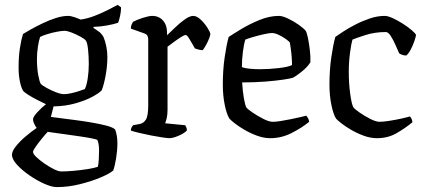

<svg xmlns="http://www.w3.org/2000/svg" viewBox="-20 -565 1734 785"><path d="M200 -130H199L188 -87Q196 -86 222.5 -82.5Q249 -79 284.5 -74.5Q320 -70 355 -64Q390 -58 416.5 -51Q443 -44 451 -35Q460 -10 460 20Q460 49 455 80.5Q450 112 443 132Q430 144 392.5 160Q355 176 307 188Q259 200 212 200Q192 200 161.5 186.5Q131 173 100.5 152Q70 131 49.5 108.5Q29 86 29 68Q29 53 45 33Q61 13 84.5 -7Q108 -27 130 -42Q125 -48 120 -58.5Q115 -69 115 -77Q115 -87 133 -106.5Q151 -126 168 -139Q151 -147 130.5 -157.5Q110 -168 94.5 -178Q79 -188 75 -193Q67 -205 61.5 -231Q56 -257 56 -288Q56 -334 61.5 -369Q67 -404 74 -426Q85 -433 106.5 -445Q128 -457 155 -470Q182 -483 209 -491.5Q236 -500 258 -500Q270 -500 287 -494Q304 -488 310 -485Q338 -489 367.5 -500.5Q397 -512 421.5 -524.5Q446 -537 461 -545L475 -535Q475 -518 471 -500Q467 -482 463 -472Q446 -466 418 -461Q390 -456 362 -455V-451Q373 -444 384 -436Q395 -428 403 -414Q410 -398 414.5 -376Q419 -354 419 -333Q419 -295 412 -257Q405 -219 396 -196Q385 -184 357 -169Q329 -154 288.5 -142.5Q248 -131 200 -130ZM242 -180Q254 -180 272 -184Q290 -188 306 -193.5Q322 -199 327 -201Q334 -215 338.5 -243.5Q343 -272 343 -303Q343 -335 340 -363Q337 -391 331 -399Q327 -405 310 -414.5Q293 -424 274 -431.5Q255 -439 244 -439Q232 -439 211.5 -435Q191 -431 172 -425Q153 -419 144 -414Q139 -400 135 -374Q131 -348 131 -324Q131 -286 136.5 -257Q142 -228 147 -222Q152 -216 170 -206Q188 -196 208.5 -188Q229 -180 242 -180ZM231 136Q250 136 279.5 133.5Q309 131 337 126.5Q365 122 380 117Q383 107 384 84.5Q385 62 385 49Q385 23 378 7Q376 5 356.5 1Q337 -3 309.5 -7Q282 -11 253.5 -15Q225 -19 203 -22Q181 -25 175 -26Q162 -12 148 5.5Q134 23 124.5 37Q115 51 115 56Q115 64 128.5 77Q142 90 161.5 103.5Q181 117 200 126.5Q219 136 231 136Z M673 0Q666 0 645 -3Q624 -6 598.5 -11Q573 -16 550 -21.5Q527 -27 515 -31Q515 -39 518.5 -45Q522 -51 524 -53L551 -58Q567 -61 576.5 -76Q586 -91 586 -135V-405Q586 -423 571 -428L515 -448Q515 -458 518.5 -465.5Q522 -473 524 -476Q539 -484 564 -492Q589 -500 602 -500Q630 -500 646.5 -481Q663 -462 663 -432V-421Q677 -434 696.5 -453Q716 -472 736 -486Q756 -500 770 -500Q785 -500 801.5 -484Q818 -468 829 -450Q840 -432 840 -426Q840 -421 835.5 -409Q831 -397 823.5 -383Q816 -369 809 -360Q800 -360 791 -362.5Q782 -365 777 -367Q766 -386 755.5 -404Q745 -422 739 -422Q733 -422 717 -411.5Q701 -401 685 -389Q669 -377 665 -374V-117Q665 -96 661.5 -81.5Q658 -67 655 -61L737 -53Q739 -50 741.5 -45Q744 -40 744 -32Q739 -25 725.5 -17.5Q712 -10 697.5 -5Q683 0 673 0Z M1085 0Q1059 0 1031.5 -10Q1004 -20 980 -34Q956 -48 939.5 -61Q923 -74 918 -80Q907 -97 899 -135.5Q891 -174 891 -219Q891 -279 898.5 -330.5Q906 -382 915 -414Q933 -426 967 -446.5Q1001 -467 1041.5 -483.5Q1082 -500 1120 -500Q1135 -500 1158 -489Q1181 -478 1201.5 -463.5Q1222 -449 1230 -439Q1235 -430 1239.5 -407.5Q1244 -385 1247 -358.5Q1250 -332 1249 -310Q1236 -290 1213.5 -272Q1191 -254 1177 -247Q1168 -244 1138.5 -239.5Q1109 -235 1065.5 -231.5Q1022 -228 970 -228Q972 -193 977 -164Q982 -135 987 -126Q992 -119 1012.5 -105Q1033 -91 1056.5 -79Q1080 -67 1096 -67Q1107 -67 1126.5 -70Q1146 -73 1168 -77.5Q1190 -82 1207.5 -86Q1225 -90 1232 -92Q1235 -89 1239 -82.5Q1243 -76 1244 -67Q1215 -43 1173 -21.5Q1131 0 1085 0ZM1042 -282Q1079 -282 1118.5 -286.5Q1158 -291 1174 -299Q1174 -314 1172.5 -333Q1171 -352 1168.5 -368.5Q1166 -385 1165 -391Q1163 -395 1150 -404.5Q1137 -414 1120.5 -422Q1104 -430 1092 -430Q1081 -430 1058.5 -425Q1036 -420 1014 -413.5Q992 -407 983 -403Q977 -384 973 -352.5Q969 -321 969 -291Q979 -286 1001 -284Q1023 -282 1042 -282Z M1521 0Q1495 0 1467.5 -10Q1440 -20 1416 -34Q1392 -48 1375.5 -61Q1359 -74 1354 -80Q1343 -97 1335 -135.5Q1327 -174 1327 -219Q1327 -279 1334.5 -330.5Q1342 -382 1351 -414Q1362 -422 1383.5 -436Q1405 -450 1433 -464.5Q1461 -479 1492 -489.5Q1523 -500 1553 -500Q1566 -500 1586.5 -490.5Q1607 -481 1628 -467.5Q1649 -454 1664 -441Q1679 -428 1681 -422Q1680 -414 1674 -396.5Q1668 -379 1659 -362Q1650 -345 1641 -338Q1632 -338 1624 -341Q1616 -344 1612 -347Q1606 -360 1597 -381Q1588 -402 1577.5 -418Q1567 -434 1558 -434Q1512 -434 1473.5 -421.5Q1435 -409 1421 -403Q1416 -386 1411 -348.5Q1406 -311 1406 -272Q1406 -223 1412 -180Q1418 -137 1425 -126Q1430 -119 1450 -105Q1470 -91 1493.5 -79Q1517 -67 1532 -67Q1546 -67 1572 -71Q1598 -75 1622.5 -80.5Q1647 -86 1656 -89Q1659 -86 1662.5 -79.5Q1666 -73 1666 -65Q1637 -41 1601.5 -20.5Q1566 0 1521 0Z"/></svg>

Font: Texturina 72pt
Style: Regular
Weight: 400
Designer: Guillermo Torres Carreño
Foundry: Omnibus-Type
Version: Version 1.002; ttfautohint (v1.8.3)